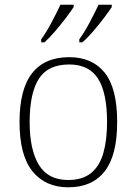

<svg xmlns="http://www.w3.org/2000/svg" viewBox="-20 -786 581 816"><path d="M270 10Q173 10 118 -58Q63 -126 63 -267Q63 -407 116.5 -475Q170 -543 274 -543Q372 -543 425 -477Q478 -411 478 -267Q478 -126 425 -58Q372 10 270 10ZM270 -21Q331 -21 367.5 -51Q404 -81 419.5 -136.5Q435 -192 435 -267Q435 -392 396.5 -452Q358 -512 274 -512Q184 -512 145 -451Q106 -390 106 -267Q106 -150 145 -85.5Q184 -21 270 -21ZM317 -619Q339 -649 361 -690.5Q383 -732 399 -766H455V-756Q444 -739 422.5 -710.5Q401 -682 376.5 -653.5Q352 -625 330 -606H317ZM155 -619Q177 -649 199 -690.5Q221 -732 237 -766H293V-756Q282 -739 260.5 -710.5Q239 -682 214.5 -653.5Q190 -625 169 -606H155Z"/></svg>

Font: Noto Serif Bengali ExtraLight
Style: Regular
Weight: 250
Version: Version 2.003